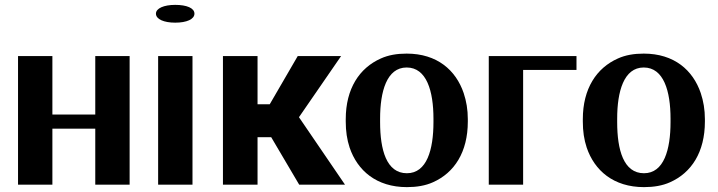

<svg xmlns="http://www.w3.org/2000/svg" viewBox="-20 -758 2945 788"><path d="M54 0H195V-230H371V0H512V-528H371V-288H195V-528H54Z M620 -702C620 -679 653 -665 699 -665C746 -665 778 -679 778 -702C778 -725 746 -738 699 -738C653 -738 620 -724 620 -702ZM629 0H770V-528H629Z M895 0H1037V-195H1093L1208 0H1396L1207 -277L1380 -528H1202L1087 -330H1037V-528H895Z M1399 -259C1399 -220 1404 -185 1415 -152C1447 -58 1525 10 1650 10C1690 10 1726 4 1757 -10C1845 -49 1900 -134 1900 -259V-269C1900 -308 1894 -343 1883 -376C1851 -470 1774 -538 1649 -538C1609 -538 1574 -532 1543 -518C1455 -479 1399 -394 1399 -269ZM1540 -257V-271C1540 -382 1567 -481 1649 -481C1731 -481 1759 -384 1759 -271V-257C1759 -144 1732 -47 1650 -47C1566 -47 1540 -143 1540 -257Z M1986 0H2127V-471H2346V-528H1986Z M2372 -259C2372 -220 2377 -185 2388 -152C2420 -58 2498 10 2623 10C2663 10 2699 4 2730 -10C2818 -49 2873 -134 2873 -259V-269C2873 -308 2867 -343 2856 -376C2824 -470 2747 -538 2622 -538C2582 -538 2547 -532 2516 -518C2428 -479 2372 -394 2372 -269ZM2513 -257V-271C2513 -382 2540 -481 2622 -481C2704 -481 2732 -384 2732 -271V-257C2732 -144 2705 -47 2623 -47C2539 -47 2513 -143 2513 -257Z"/></svg>

Font: Aerodynamic
Style: Regular
Weight: 500
Designer: Google
Version: Version 2.000980; 2014